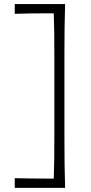

<svg xmlns="http://www.w3.org/2000/svg" viewBox="-20 -803 444 940"><path d="M52.2 116.7V69.3Q87.4 70.3 126.5 70.8Q165.5 71.3 218.8 71.3H243.2Q245.1 20.5 245.6 -28.3Q246.1 -77.1 246.1 -134.3V-531.7Q246.1 -588.4 245.6 -637.9Q245.1 -687.5 243.2 -737.8H214.8Q170.4 -737.8 130.1 -737.3Q89.8 -736.8 52.2 -735.4V-783.2H298.8Q296.9 -721.2 296.1 -664.3Q295.4 -607.4 295.4 -540V-127.9Q295.4 -60.1 296.1 -2.9Q296.9 54.2 298.8 116.7Z"/></svg>

Font: Pinar-FD Light
Style: Regular
Weight: 300
Designer: Amin Abedi
Version: Version 2.000